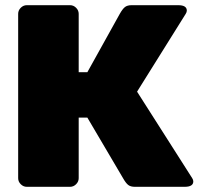

<svg xmlns="http://www.w3.org/2000/svg" viewBox="-20 -720 782 740"><path d="M50 -33.3V-666.7Q50 -680 60 -690Q70 -700 83.3 -700H250Q263.3 -700 273.3 -690Q283.3 -680 283.3 -666.7V-441.7H316.7L441.7 -666.7Q452.5 -685.8 461.7 -692.9Q470.8 -700 487.5 -700H666.7Q700 -700 700 -679.2Q700 -673.3 695.8 -666.7L508.3 -366.7L720.8 -33.3Q725 -26.7 725 -20.8Q725 0 691.7 0H500Q483.3 0 474.2 -7.1Q465 -14.2 454.2 -33.3L316.7 -266.7H283.3V-33.3Q283.3 -20 273.3 -10Q263.3 0 250 0H83.3Q70 0 60 -10Q50 -20 50 -33.3Z"/></svg>

Font: BoonTook Mon
Style: Regular
Weight: 400
Designer: Sungsit Sawaiwan
Foundry: FontUni
Version: Version 3.0